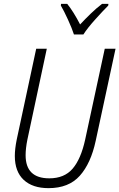

<svg xmlns="http://www.w3.org/2000/svg" viewBox="-20 -967 620 997"><path d="M413 -788Q434 -821 474.5 -866Q515 -911 542 -938L543 -947H510Q481 -925 451.5 -896.5Q422 -868 396 -840Q362 -906 329 -947H297L296 -938Q312 -911 333 -865Q354 -819 364 -788ZM477 -236 580 -714H524L422 -241Q400 -141 357 -91Q314 -41 236 -41Q113 -41 113 -161Q113 -196 122 -241L223 -714H168L67 -243Q57 -194 57 -157Q57 -76 103 -33Q149 10 232 10Q337 10 394.5 -54.5Q452 -119 477 -236Z"/></svg>

Font: Noto Sans UI SemiCondensed Light
Style: Italic
Weight: 300
Width: 4
Designer: Monotype Design Team
Foundry: Monotype Imaging Inc.
Version: 1.001